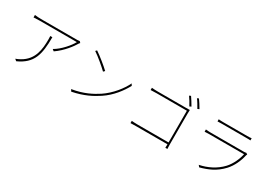

<svg xmlns="http://www.w3.org/2000/svg" viewBox="22 -1799 3916 2783"><g transform="rotate(30 1980.0 -408.0)"><path d="M908 -675 888 -696C878 -694 861 -692 851 -692C783 -692 274 -692 241 -692C208 -692 167 -695 136 -699V-658C167 -660 208 -662 241 -662C273 -662 780 -662 859 -662C820 -587 710 -458 606 -401L635 -378C764 -466 859 -597 892 -655C897 -663 903 -669 908 -675ZM516 -546H481C483 -526 483 -508 483 -491C483 -322 463 -143 280 -41C261 -30 228 -14 206 -7L236 18C474 -90 516 -252 516 -546Z M1173 -705 1153 -684C1229 -635 1352 -529 1401 -481L1424 -504C1372 -554 1245 -658 1173 -705ZM1127 -31 1147 1C1340 -37 1464 -105 1563 -170C1704 -263 1804 -397 1865 -510L1846 -541C1794 -429 1681 -285 1543 -193C1450 -132 1319 -61 1127 -31Z M2682 -815 2655 -803C2679 -771 2717 -709 2737 -669L2765 -683C2743 -722 2704 -784 2682 -815ZM2800 -840 2773 -828C2799 -796 2833 -737 2856 -696L2884 -709C2861 -750 2823 -809 2800 -840ZM2119 -72V-34C2140 -35 2174 -36 2217 -36H2737L2735 23H2770C2770 23 2767 -15 2767 -52V-567C2767 -584 2768 -608 2769 -629C2746 -628 2728 -628 2708 -628H2227C2197 -628 2161 -630 2132 -633V-595C2151 -596 2196 -598 2228 -598H2737V-67H2216C2178 -67 2136 -70 2119 -72Z M3199 -722V-686C3224 -687 3246 -688 3274 -688C3325 -688 3619 -688 3676 -688C3707 -688 3729 -688 3750 -686V-722C3729 -719 3708 -718 3677 -718C3617 -718 3319 -718 3274 -718C3244 -718 3224 -719 3199 -722ZM3812 -486 3787 -501C3779 -497 3763 -496 3750 -496C3716 -496 3222 -496 3191 -496C3168 -496 3142 -498 3112 -501V-463C3142 -465 3168 -466 3191 -466C3222 -466 3722 -466 3770 -466C3751 -376 3703 -269 3635 -196C3541 -95 3410 -31 3278 -5L3302 24C3429 -10 3552 -60 3660 -177C3735 -258 3782 -368 3804 -468C3805 -473 3809 -480 3812 -486Z"/></g></svg>

Font: Noto Sans CJK SC Thin
Style: Regular
Weight: 100
Designer: Ryoko NISHIZUKA 西塚涼子 (kana, bopomofo & ideographs); Paul D. Hunt (Latin, Greek & Cyrillic); Sandoll Communications 산돌커뮤니
Foundry: Adobe
Version: Version 2.004;hotconv 1.0.118;makeotfexe 2.5.65603